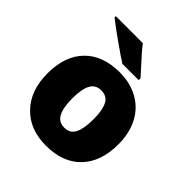

<svg xmlns="http://www.w3.org/2000/svg" viewBox="-209 -906 1056 1056"><g transform="rotate(45 318.5 -378.0)"><path d="M594.2 -277.8Q594.2 -142.1 521.2 -66.2Q448.2 9.8 316.9 9.8Q190.9 9.8 116.5 -67.9Q42 -145.5 42 -277.8Q42 -413.1 115 -488Q188 -563 319.8 -563Q401.4 -563 463.9 -528.3Q526.4 -493.7 560.3 -429Q594.2 -364.3 594.2 -277.8ZM235.8 -277.8Q235.8 -206.5 254.9 -169.2Q273.9 -131.8 318.8 -131.8Q363.3 -131.8 381.6 -169.2Q399.9 -206.5 399.9 -277.8Q399.9 -348.6 381.3 -384.8Q362.8 -420.9 317.9 -420.9Q273.9 -420.9 254.9 -385Q235.8 -349.1 235.8 -277.8ZM296.4 -606Q262.7 -627.4 197 -673.6Q131.3 -719.7 85.4 -755.9V-766.1H295.4Q320.8 -731.9 394.5 -652.3L423.3 -620.1V-606Z"/></g></svg>

Font: TypoPRO Open Sans
Style: Regular
Weight: 800
Foundry: Ascender Corporation
Version: Version 1.10